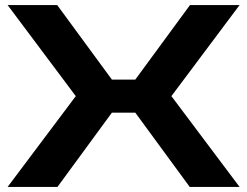

<svg xmlns="http://www.w3.org/2000/svg" viewBox="-20 -735 972 755"><path d="M10 0 278 -357 10 -715H205L420 -422H512L727 -715H922L654 -357L922 0H726L512 -292H420L206 0Z"/></svg>

Font: Zen Dots
Style: Regular
Weight: 400
Designer: Yoshimichi Ohira
Foundry: A-1 Corp ZenFonts
Version: Version 1.000; ttfautohint (v1.8.3)